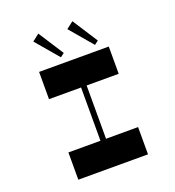

<svg xmlns="http://www.w3.org/2000/svg" viewBox="-160 -1041 1060 1165"><g transform="rotate(-20 370.0 -458.0)"><path d="M220 -916 175 -881 300 -734 325 -753ZM440 -916 395 -881 520 -734 545 -753ZM145 -520V-696H595V-520H388V-176H595V0H145V-176H352V-520Z"/></g></svg>

Font: Major Mono Display
Style: Regular
Weight: 400
Designer: Emre Parlak
Foundry: Emre Parlak
Version: Version 2.000; ttfautohint (v1.8) -l 8 -r 50 -G 200 -x 14 -D